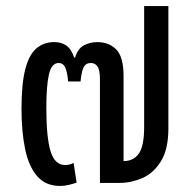

<svg xmlns="http://www.w3.org/2000/svg" viewBox="-20 -604 634 634"><path d="M205 -335Q202 -368 195 -382Q188 -396 174 -396Q150 -396 141.5 -358Q133 -320 133 -248Q133 -150 147 -104.5Q161 -59 195 -59Q201 -59 208.5 -60.5Q216 -62 223 -66L233 -1Q222 3 207.5 6.5Q193 10 178 10Q131 10 103 -22Q75 -54 63 -111.5Q51 -169 51 -244Q51 -327 63.5 -375.5Q76 -424 100.5 -444.5Q125 -465 159 -465Q182 -465 198.5 -454Q215 -443 225 -414H228Q237 -444 257.5 -454.5Q278 -465 301 -465Q340 -465 364 -440.5Q388 -416 388 -353V-72Q421 -72 438.5 -97Q456 -122 456 -184V-584H536V-180Q536 -111 511.5 -71.5Q487 -32 450 -16Q413 0 375 0H310V-342Q310 -373 302 -384.5Q294 -396 280 -396Q263 -396 256 -381.5Q249 -367 246 -335Z"/></svg>

Font: Noto Sans Thai Cond
Style: Regular
Weight: 400
Width: 3
Designer: Monotype Design Team
Foundry: Monotype Imaging Inc.
Version: Version 2.002; ttfautohint (v1.8.4.7-5d5b)